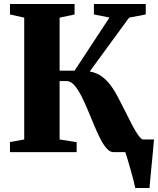

<svg xmlns="http://www.w3.org/2000/svg" viewBox="-20 -763 792 963"><path d="M658.5 180Q655.5 164.5 648.8 138.5Q642 112.5 634 84.5Q626 56.5 619 33Q612 9.5 608 -1L579.5 -63.5H752.5Q751 -48.5 748.8 -23.5Q746.5 1.5 743.8 31.5Q741 61.5 738 90.5Q735 119.5 733 143.5Q731 167.5 730 180ZM30 0V-50.5L101.5 -63.5V-674.5L30 -690.5V-743H354V-690.5L279 -674.5V-408.5H354L529 -675L451 -690.5V-743H711V-690.5L627.5 -674.5L430 -404.5Q464 -398.5 489.2 -380.5Q514.5 -362.5 535.5 -334.2Q556.5 -306 576 -267Q594.5 -232.5 611.5 -197.8Q628.5 -163 644 -133.8Q659.5 -104.5 673.2 -85.2Q687 -66 698.5 -62L734.5 -50.5V0H548.5Q531 0 514.8 -18.5Q498.5 -37 483 -67.5Q467.5 -98 452 -135Q436.5 -172 421.5 -208.5Q405.5 -247.5 388.2 -281.2Q371 -315 352.8 -335.8Q334.5 -356.5 314 -356.5H279V-63.5L364.5 -50V0Z"/></svg>

Font: Merriweather 60pt Black
Style: Regular
Weight: 900
Version: Version 2.100